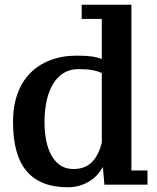

<svg xmlns="http://www.w3.org/2000/svg" viewBox="-20 -775 665 811"><path d="M427 -99Q422 -81 408 -59Q394 -37 373.5 -20.5Q353 -4 326 6Q299 16 267 16Q150 16 92.5 -52Q35 -120 35 -259Q35 -326 53.5 -378Q72 -430 107.5 -466Q143 -502 193 -521Q243 -540 305 -540Q326 -540 342 -539Q358 -538 371.5 -536Q385 -534 397.5 -530Q410 -526 410 -526V-695H325V-755H535V-55H603V5H421L412 -99ZM290 -61Q339 -61 368 -90Q397 -119 410 -173V-466Q395 -474 372 -478.5Q349 -483 311 -483Q278 -483 252 -468.5Q226 -454 207 -425Q188 -396 178 -353.5Q168 -311 168 -259Q168 -217 175.5 -180Q183 -143 198.5 -116.5Q214 -90 236.5 -75.5Q259 -61 290 -61Z"/></svg>

Font: PT Serif Caption
Style: Semibold
Weight: 600
Designer: A.Korolkova, O.Umpeleva, V.Yefimov
Foundry: ParaType Ltd
Version: Version 1.00;May 2, 2020;FontCreator 12.0.0.2544 64-bit